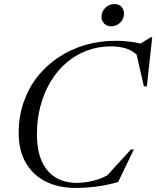

<svg xmlns="http://www.w3.org/2000/svg" viewBox="-20 -916 770 946"><path d="M536.5 -69 495 -37 625 -179.5H639.5L562 -19Q509.5 -4 457 3Q404.5 10 353.5 10Q267 10 203.8 -22.5Q140.5 -55 106.2 -115.5Q72 -176 72 -260Q72 -341.5 96.2 -411.8Q120.5 -482 164.2 -537.8Q208 -593.5 267.8 -633.2Q327.5 -673 398.8 -694Q470 -715 548 -715Q574 -715 598.8 -713Q623.5 -711 648 -706.5Q672.5 -702 697 -695L654 -690L723 -732.5H730L703.5 -490.5H689L648.5 -666.5L671.5 -630.5Q639.5 -663.5 605.5 -675.5Q571.5 -687.5 527 -687.5Q462.5 -687.5 406.5 -666Q350.5 -644.5 305.5 -605.5Q260.5 -566.5 228.5 -512.5Q196.5 -458.5 179.2 -393.2Q162 -328 162 -255.5Q162 -173.5 186.5 -120.2Q211 -67 255 -41Q299 -15 357.5 -15Q399 -15 445 -26.8Q491 -38.5 536.5 -69ZM528 -786.5Q505.5 -786.5 492.8 -800.5Q480 -814.5 480 -833Q480 -859 498.8 -877.5Q517.5 -896 543.5 -896Q566.5 -896 578.8 -882.2Q591 -868.5 591 -849.5Q591 -823.5 572.5 -805Q554 -786.5 528 -786.5Z"/></svg>

Font: Newsreader 60pt
Style: Italic
Weight: 400
Italic angle: -17°
Designer: Hugues Gentile
Foundry: Production Type
Version: Version 1.003